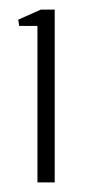

<svg xmlns="http://www.w3.org/2000/svg" viewBox="-20 -820 184 400"><path d="M58 -440V-766H20L18 -779L65 -800H94V-440Z"/></svg>

Font: Big Shoulders Stencil Text Thin
Style: Regular
Weight: 100
Designer: Patric King
Foundry: XO Type Co
Version: Version 2.001